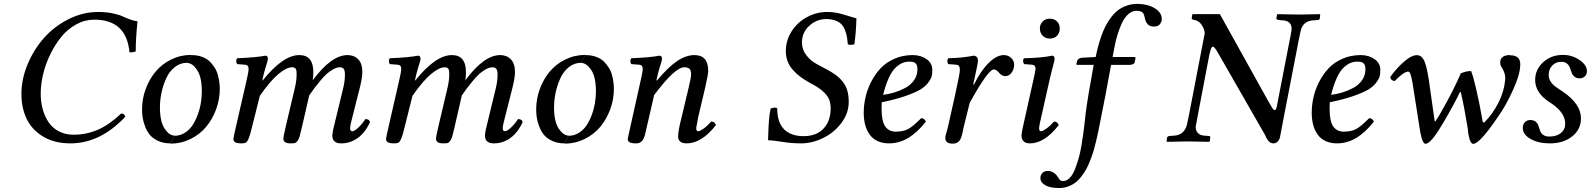

<svg xmlns="http://www.w3.org/2000/svg" viewBox="-20 -719 8087 976"><path d="M337.9 9.8Q257.8 9.8 200.7 -23.9Q143.6 -57.6 116.2 -113.5Q88.9 -169.4 88.9 -241.2Q88.9 -316.9 120.4 -392.3Q151.9 -467.8 203.9 -526.4Q255.9 -585 328.6 -621.6Q401.4 -658.2 479 -658.2Q518.6 -658.2 551.8 -651.4Q585 -644.5 603 -636Q621.1 -627.4 641.8 -619.9Q662.6 -612.3 679.2 -610.8Q669.9 -524.9 669.9 -457Q664.1 -455.1 653.3 -453.6Q642.6 -452.1 638.2 -453.1Q623 -619.1 459 -619.1Q411.1 -619.1 367.2 -595Q323.2 -570.8 291.3 -531.2Q259.3 -491.7 235.4 -442.4Q211.4 -393.1 199.2 -341.6Q187 -290 187 -243.2Q187 -201.2 197 -164.3Q207 -127.4 226.8 -97.9Q246.6 -68.4 279.3 -51.3Q312 -34.2 354 -34.2Q418.9 -34.2 477.1 -59.3Q535.2 -84.5 596.2 -142.1Q611.8 -142.1 617.2 -126Q490.2 9.8 337.9 9.8Z M931.2 -398.9 952.1 -439Q982.4 -439 1006.8 -430.2Q1031.2 -421.4 1046.4 -406.2Q1061.5 -391.1 1072.3 -373.5Q1083 -356 1088.1 -335.4Q1093.3 -314.9 1095.2 -298.8Q1097.2 -282.7 1097.2 -267.1Q1097.2 -213.9 1078.6 -163.3Q1060.1 -112.8 1027.8 -74.2Q995.6 -35.6 948 -12.2Q900.4 11.2 846.2 11.2L867.2 -28.8Q895 -28.8 918.7 -43.5Q942.4 -58.1 958 -81.5Q973.6 -105 984.9 -135.3Q996.1 -165.5 1001 -195.8Q1005.9 -226.1 1005.9 -254.9Q1005.9 -327.6 981.9 -363.3Q958 -398.9 931.2 -398.9ZM867.2 -29.8 846.2 9.8Q810.1 9.8 782.7 -3.2Q755.4 -16.1 740.5 -34.9Q725.6 -53.7 716.6 -78.9Q707.5 -104 704.8 -123.5Q702.1 -143.1 702.1 -163.1Q702.1 -216.3 720.5 -266.4Q738.8 -316.4 771 -355Q803.2 -393.6 850.6 -416.7Q897.9 -439.9 952.1 -439.9L931.2 -399.9Q896.5 -399.9 868.9 -378.2Q841.3 -356.4 825.4 -322Q809.6 -287.6 801.3 -249.3Q793 -210.9 793 -173.8Q793 -101.1 816.7 -65.4Q840.3 -29.8 867.2 -29.8Z M1315.4 -319.8 1313.5 -310.1H1315.4Q1418.5 -439 1501.5 -439Q1572.8 -439 1572.8 -352.1Q1572.8 -332 1569.8 -311Q1664.6 -439 1746.6 -439Q1780.3 -439 1801 -417.5Q1821.8 -396 1821.8 -353Q1821.8 -324.7 1810.5 -278.8L1766.6 -105Q1759.8 -80.6 1759.8 -67.9Q1759.8 -51.8 1770.5 -51.8Q1781.2 -51.8 1800.5 -69.3Q1819.8 -86.9 1837.4 -113.8Q1857.4 -113.8 1860.8 -98.1Q1835.9 -43.9 1797.9 -17.1Q1759.8 9.8 1714.8 9.8Q1669.4 9.8 1669.4 -29.8Q1669.4 -49.3 1686.5 -113.8L1724.6 -271Q1733.4 -307.1 1733.4 -338.9Q1733.4 -360.8 1727.1 -368.9Q1720.7 -377 1707.5 -377Q1691.4 -377 1672.4 -366Q1653.3 -355 1639.2 -342Q1625 -329.1 1605 -304.7Q1585 -280.3 1576.7 -268.8Q1568.4 -257.3 1551.8 -233.9L1514.6 -71.8Q1507.3 -40 1503.2 -25.9Q1499 -11.7 1492.2 -2.4Q1485.4 6.8 1478.5 8.3Q1471.7 9.8 1456.5 9.8Q1420.4 9.8 1420.4 -14.2Q1420.4 -23.4 1431.6 -71.8L1479.5 -274.9Q1487.8 -312 1487.8 -339.8Q1487.8 -349.6 1487.3 -355.2Q1486.8 -360.8 1484.6 -366.5Q1482.4 -372.1 1477.5 -374.5Q1472.7 -377 1464.8 -377Q1436.5 -377 1395 -342.3Q1353.5 -307.6 1300.8 -231.9L1260.7 -71.8Q1251 -31.7 1244.4 -15.6Q1237.8 0.5 1231 5.1Q1224.1 9.8 1209.5 9.8Q1185.5 9.8 1176 4.4Q1166.5 -1 1166.5 -12.2Q1166.5 -19.5 1178.7 -71.8L1234.9 -316.9Q1243.7 -354.5 1243.7 -369.1Q1243.7 -388.7 1225.6 -390.1L1185.5 -393.1Q1181.2 -399.9 1180.9 -408.2Q1180.7 -416.5 1185.5 -422.9Q1286.1 -427.2 1328.6 -436Q1341.8 -436 1341.8 -419.9Q1341.8 -414.1 1337.9 -402.1Q1334 -390.1 1327.4 -367.4Q1320.8 -344.7 1315.4 -319.8Z M2091.3 -319.8 2089.4 -310.1H2091.3Q2194.3 -439 2277.3 -439Q2348.6 -439 2348.6 -352.1Q2348.6 -332 2345.7 -311Q2440.4 -439 2522.5 -439Q2556.2 -439 2576.9 -417.5Q2597.7 -396 2597.7 -353Q2597.7 -324.7 2586.4 -278.8L2542.5 -105Q2535.6 -80.6 2535.6 -67.9Q2535.6 -51.8 2546.4 -51.8Q2557.1 -51.8 2576.4 -69.3Q2595.7 -86.9 2613.3 -113.8Q2633.3 -113.8 2636.7 -98.1Q2611.8 -43.9 2573.7 -17.1Q2535.6 9.8 2490.7 9.8Q2445.3 9.8 2445.3 -29.8Q2445.3 -49.3 2462.4 -113.8L2500.5 -271Q2509.3 -307.1 2509.3 -338.9Q2509.3 -360.8 2502.9 -368.9Q2496.6 -377 2483.4 -377Q2467.3 -377 2448.2 -366Q2429.2 -355 2415 -342Q2400.9 -329.1 2380.9 -304.7Q2360.8 -280.3 2352.5 -268.8Q2344.2 -257.3 2327.6 -233.9L2290.5 -71.8Q2283.2 -40 2279.1 -25.9Q2274.9 -11.7 2268.1 -2.4Q2261.2 6.8 2254.4 8.3Q2247.6 9.8 2232.4 9.8Q2196.3 9.8 2196.3 -14.2Q2196.3 -23.4 2207.5 -71.8L2255.4 -274.9Q2263.7 -312 2263.7 -339.8Q2263.7 -349.6 2263.2 -355.2Q2262.7 -360.8 2260.5 -366.5Q2258.3 -372.1 2253.4 -374.5Q2248.5 -377 2240.7 -377Q2212.4 -377 2170.9 -342.3Q2129.4 -307.6 2076.7 -231.9L2036.6 -71.8Q2026.9 -31.7 2020.3 -15.6Q2013.7 0.5 2006.8 5.1Q2000 9.8 1985.4 9.8Q1961.4 9.8 1951.9 4.4Q1942.4 -1 1942.4 -12.2Q1942.4 -19.5 1954.6 -71.8L2010.7 -316.9Q2019.5 -354.5 2019.5 -369.1Q2019.5 -388.7 2001.5 -390.1L1961.4 -393.1Q1957 -399.9 1956.8 -408.2Q1956.5 -416.5 1961.4 -422.9Q2062 -427.2 2104.5 -436Q2117.7 -436 2117.7 -419.9Q2117.7 -414.1 2113.8 -402.1Q2109.9 -390.1 2103.3 -367.4Q2096.7 -344.7 2091.3 -319.8Z M2934.6 -398.9 2955.6 -439Q2985.8 -439 3010.3 -430.2Q3034.7 -421.4 3049.8 -406.2Q3064.9 -391.1 3075.7 -373.5Q3086.4 -356 3091.6 -335.4Q3096.7 -314.9 3098.6 -298.8Q3100.6 -282.7 3100.6 -267.1Q3100.6 -213.9 3082 -163.3Q3063.5 -112.8 3031.2 -74.2Q2999 -35.6 2951.4 -12.2Q2903.8 11.2 2849.6 11.2L2870.6 -28.8Q2898.4 -28.8 2922.1 -43.5Q2945.8 -58.1 2961.4 -81.5Q2977.1 -105 2988.3 -135.3Q2999.5 -165.5 3004.4 -195.8Q3009.3 -226.1 3009.3 -254.9Q3009.3 -327.6 2985.4 -363.3Q2961.4 -398.9 2934.6 -398.9ZM2870.6 -29.8 2849.6 9.8Q2813.5 9.8 2786.1 -3.2Q2758.8 -16.1 2743.9 -34.9Q2729 -53.7 2720 -78.9Q2710.9 -104 2708.3 -123.5Q2705.6 -143.1 2705.6 -163.1Q2705.6 -216.3 2723.9 -266.4Q2742.2 -316.4 2774.4 -355Q2806.6 -393.6 2854 -416.7Q2901.4 -439.9 2955.6 -439.9L2934.6 -399.9Q2899.9 -399.9 2872.3 -378.2Q2844.7 -356.4 2828.9 -322Q2813 -287.6 2804.7 -249.3Q2796.4 -210.9 2796.4 -173.8Q2796.4 -101.1 2820.1 -65.4Q2843.8 -29.8 2870.6 -29.8Z M3170.9 -12.2Q3170.9 -13.7 3178.2 -46.9L3238.3 -316.9Q3247.1 -354.5 3247.1 -369.1Q3247.1 -388.7 3229 -390.1L3189 -393.1Q3184.6 -399.9 3184.3 -408.2Q3184.1 -416.5 3189 -422.9Q3289.6 -427.2 3332 -436Q3345.2 -436 3345.2 -419.9Q3345.2 -414.1 3341.3 -402.1Q3337.4 -390.1 3330.8 -367.4Q3324.2 -344.7 3318.8 -319.8L3316.9 -310.1H3319.8Q3377.9 -379.4 3422.9 -409.2Q3467.8 -439 3510.3 -439Q3580.1 -439 3580.1 -358.9Q3580.1 -342.8 3566.9 -283.2L3529.3 -124Q3519 -71.8 3519 -67.9Q3519 -51.8 3529.3 -51.8Q3537.6 -51.8 3557.4 -65.9Q3577.1 -80.1 3595.2 -101.1Q3613.3 -101.1 3619.1 -83Q3546.9 9.8 3470.2 9.8Q3427.2 9.8 3427.2 -25.9Q3427.2 -53.7 3442.9 -115.2L3481 -274.9Q3493.2 -326.2 3493.2 -340.8Q3493.2 -361.8 3484.6 -369.4Q3476.1 -377 3458 -377Q3411.1 -377 3305.2 -235.8L3261.2 -44.9Q3255.4 -16.1 3244.4 -3.2Q3233.4 9.8 3213.9 9.8Q3189.9 9.8 3180.4 4.4Q3170.9 -1 3170.9 -12.2Z M4333.5 -626Q4332 -559.6 4323.2 -494.1Q4317.4 -491.2 4304.7 -491.2Q4295.4 -491.2 4289.6 -494.1Q4287.6 -517.6 4284.9 -533.2Q4282.2 -548.8 4274.9 -567.1Q4267.6 -585.4 4256.6 -596.4Q4245.6 -607.4 4226.3 -614.7Q4207 -622.1 4180.7 -622.1Q4130.9 -622.1 4093.8 -587.9Q4056.6 -553.7 4056.6 -502.9Q4056.6 -467.3 4078.9 -438.2Q4101.1 -409.2 4132.3 -393.1L4177.2 -369.1Q4206.5 -354 4226.8 -339.1Q4247.1 -324.2 4263.2 -304.4Q4279.3 -284.7 4286.9 -259.3Q4294.4 -233.9 4294.4 -201.2Q4294.4 -143.6 4257.1 -94Q4219.7 -44.4 4164.1 -17.3Q4108.4 9.8 4052.2 9.8Q4003.4 9.8 3956.1 2Q3908.7 -5.9 3884.3 -5.9Q3884.3 -10.7 3885.3 -36.4Q3886.2 -62 3886.7 -71.3Q3887.2 -80.6 3888.4 -100.3Q3889.6 -120.1 3891.8 -135.7Q3894 -151.4 3897.5 -167Q3907.2 -171.9 3917.5 -171.9Q3924.8 -171.9 3930.7 -169.9Q3930.7 -96.7 3965.8 -61.8Q4001 -26.9 4064.5 -26.9Q4129.9 -26.9 4166.3 -65.4Q4202.6 -104 4202.6 -168.9Q4202.6 -209.5 4181.4 -235.8Q4160.2 -262.2 4121.6 -284.2L4093.3 -299.8Q4067.4 -314.5 4047.9 -329.1Q4028.3 -343.8 4010.7 -363.3Q3993.2 -382.8 3983.9 -407Q3974.6 -431.2 3974.6 -459Q3974.6 -514.2 4004.6 -560.5Q4034.7 -606.9 4083 -632.6Q4131.3 -658.2 4185.5 -658.2Q4211.9 -658.2 4234.6 -653.6Q4257.3 -648.9 4286.4 -639.6Q4315.4 -630.4 4333.5 -626Z M4643.6 -367.2Q4643.6 -388.7 4634 -397.2Q4624.5 -405.8 4603.5 -405.8Q4584 -405.8 4567.4 -398.9Q4550.8 -392.1 4532.5 -375Q4514.2 -357.9 4498 -323Q4481.9 -288.1 4469.2 -236.8Q4499.5 -240.7 4527.3 -249.3Q4555.2 -257.8 4582.8 -272.7Q4610.4 -287.6 4627 -312Q4643.6 -336.4 4643.6 -367.2ZM4462.4 -199.2Q4461.4 -191.4 4461.4 -165Q4461.4 -103 4480 -76.4Q4498.5 -49.8 4533.7 -49.8Q4570.8 -49.8 4595.7 -62.7Q4620.6 -75.7 4662.6 -118.2Q4679.2 -118.2 4686.5 -101.1Q4600.6 9.8 4500.5 9.8Q4434.6 9.8 4402.6 -32.7Q4370.6 -75.2 4370.6 -146Q4370.6 -184.1 4379.4 -223.6Q4388.2 -263.2 4408 -302.2Q4427.7 -341.3 4455.8 -371.3Q4483.9 -401.4 4526.4 -420.2Q4568.8 -439 4619.6 -439Q4660.6 -439 4689.9 -418.5Q4719.2 -397.9 4719.2 -363.8Q4719.2 -346.2 4716.6 -333.3Q4713.9 -320.3 4699.5 -300.3Q4685.1 -280.3 4659.4 -264.6Q4633.8 -249 4583.3 -231.2Q4532.7 -213.4 4462.4 -199.2Z M4785.2 -17.1Q4785.2 -23.9 4787.4 -32.5Q4789.6 -41 4793 -52.7Q4796.4 -64.5 4798.3 -71.8L4836.4 -242.2Q4859.4 -346.7 4859.4 -363.8Q4859.4 -389.2 4841.3 -390.1L4800.3 -393.1Q4795.9 -399.9 4795.7 -408.2Q4795.4 -416.5 4800.3 -422.9Q4875.5 -424.8 4929.2 -436Q4939 -436 4945.1 -429.2Q4951.2 -422.4 4951.2 -411.1Q4951.2 -397 4934.1 -320.8L4927.2 -290L4931.2 -289.1Q4964.4 -357.9 5005.1 -398.4Q5045.9 -439 5082.5 -439Q5104.5 -439 5119.9 -424.8Q5135.3 -410.6 5135.3 -390.1Q5135.3 -368.2 5122.6 -350.1Q5109.9 -332 5089.4 -332Q5071.3 -332 5054.2 -354Q5042 -366.2 5032.2 -366.2Q5002.9 -366.2 4909.2 -195.8L4878.4 -71.8Q4877.4 -66.9 4875 -54.9Q4872.6 -43 4870.8 -35.6Q4869.1 -28.3 4865.2 -18.3Q4861.3 -8.3 4856.4 -2.7Q4851.6 2.9 4843.3 7.1Q4835 11.2 4824.2 11.2Q4785.2 11.2 4785.2 -17.1Z M5316.9 -319.8 5272.9 -124Q5262.2 -80.1 5262.2 -65.9Q5262.2 -51.8 5272 -51.8Q5280.3 -51.8 5300 -65.9Q5319.8 -80.1 5337.9 -101.1Q5356 -101.1 5361.8 -83Q5289.6 9.8 5215.8 9.8Q5172.9 9.8 5172.9 -30.8Q5172.9 -46.9 5189 -115.2L5234.9 -320.8Q5244.1 -361.8 5244.1 -369.1Q5244.1 -388.7 5226.1 -390.1L5186 -393.1Q5181.2 -399.9 5180.7 -408.2Q5180.2 -416.5 5185.1 -422.9Q5277.3 -424.8 5328.1 -436Q5340.8 -436 5340.8 -419.9Q5340.8 -413.6 5337.9 -402.3Q5335 -391.1 5328.6 -367.4Q5322.3 -343.8 5316.9 -319.8ZM5266.1 -574.2Q5266.1 -595.7 5280.3 -609.9Q5294.4 -624 5316.9 -624Q5339.4 -624 5353.3 -609.9Q5367.2 -595.7 5367.2 -574.2Q5367.2 -551.8 5353.3 -537.4Q5339.4 -522.9 5316.9 -522.9Q5294.4 -522.9 5280.3 -537.4Q5266.1 -551.8 5266.1 -574.2Z M5539.6 -389.2H5457.5Q5451.7 -389.2 5451.7 -391.1Q5451.7 -397.5 5455.6 -409.2Q5459.5 -424.3 5483.4 -425.8L5549.8 -429.2Q5555.2 -456.5 5561.3 -479.7Q5567.4 -502.9 5577.1 -531.7Q5586.9 -560.5 5598.1 -583Q5609.4 -605.5 5626 -628.2Q5642.6 -650.9 5661.6 -665.8Q5680.7 -680.7 5706.5 -689.9Q5732.4 -699.2 5761.7 -699.2Q5813.5 -699.2 5849.6 -677.2Q5885.7 -655.3 5885.7 -622.1Q5885.7 -608.9 5876.5 -596.4Q5867.2 -584 5845.7 -584Q5833 -584 5823.7 -588.6Q5814.5 -593.3 5809.3 -601.8Q5804.2 -610.4 5801.8 -618.2Q5799.3 -626 5797.4 -636.2Q5793.9 -652.3 5784.4 -658.2Q5774.9 -664.1 5756.3 -664.1Q5733.9 -664.1 5714.4 -646Q5694.8 -627.9 5681.6 -598.4Q5668.5 -568.8 5660.2 -541.5Q5651.9 -514.2 5646.5 -485.8L5635.7 -429.2H5745.6Q5752.4 -429.2 5752.4 -423.8L5747.6 -400.9Q5746.1 -395.5 5737.8 -392.3Q5729.5 -389.2 5721.7 -389.2H5628.4L5624.5 -371.1Q5600.1 -233.9 5578.6 -129.9Q5576.2 -117.7 5571.3 -92.8Q5566.4 -67.9 5562.5 -48.8Q5558.6 -29.8 5552 -2Q5545.4 25.9 5539.1 47.4Q5532.7 68.8 5522.7 94.7Q5512.7 120.6 5502.2 139.9Q5491.7 159.2 5477.1 178.2Q5462.4 197.3 5446 209.5Q5429.7 221.7 5408.9 229.2Q5388.2 236.8 5364.7 236.8Q5315.9 236.8 5292.2 221.9Q5268.6 207 5268.6 187Q5268.6 172.4 5278.1 161.1Q5287.6 149.9 5306.6 149.9Q5337.4 149.9 5358.4 182.1Q5363.8 191.9 5368.9 196.5Q5374 201.2 5383.8 201.2Q5401.9 201.2 5417.2 186Q5432.6 170.9 5443.6 143.1Q5454.6 115.2 5463.1 85.9Q5471.7 56.6 5477.8 18.1Q5483.9 -20.5 5487.5 -46.4Q5491.2 -72.3 5494.6 -104Q5498 -135.7 5498.5 -141.1Q5509.8 -228 5539.6 -389.2Z M6485.8 -17.1Q6475.1 9.8 6452.1 9.8Q6427.7 9.8 6411.1 -32.2L6170.9 -451.2Q6165 -460 6162.1 -465.8Q6150.9 -481.9 6145 -481.9Q6140.1 -481.9 6136.2 -471.9Q6132.3 -461.9 6127 -438L6067.9 -127.9Q6061 -92.8 6060.1 -85.9Q6058.1 -78.1 6058.1 -74.2Q6058.1 -55.7 6068.4 -43.7Q6078.6 -31.7 6099.1 -29.8Q6103 -29.3 6111.1 -28.8Q6119.1 -28.3 6123 -27.8Q6128.9 -27.8 6130.9 -25.9Q6133.3 -23.4 6131.8 -18.1L6129.9 -2Q6128.4 1.5 6127 2Q6037.1 0 6021 0H6010.7Q5990.2 0 5912.1 2L5910.2 0Q5910.6 -1.5 5910.9 -7.6Q5911.1 -13.7 5912.1 -17.1Q5913.6 -25.4 5923.8 -27.8Q5928.2 -28.3 5938.2 -28.8Q5948.2 -29.3 5952.1 -29.8Q6001 -34.7 6014.2 -86.9Q6015.1 -90.8 6017.8 -105.5Q6020.5 -120.1 6022.9 -128.9L6104 -549.8Q6103 -570.8 6088.6 -592.3Q6074.2 -613.8 6052.7 -617.2Q6039.6 -619.1 6038.1 -624Q6038.1 -636.2 6041 -645L6043 -647H6181.2L6425.8 -207Q6444.8 -174.3 6445.8 -172.9Q6455.1 -157.7 6460.9 -159.2Q6467.8 -159.2 6472.2 -187L6536.1 -516.1Q6539.6 -529.3 6543.9 -559.1Q6545.9 -566.9 6545.9 -570.8Q6545.9 -611.3 6504.9 -615.2Q6501 -615.7 6493.4 -616.2Q6485.8 -616.7 6481.9 -617.2Q6478 -617.2 6473.1 -619.6Q6468.3 -622.1 6467.8 -624Q6468.3 -626 6469.5 -632.6Q6470.7 -639.2 6471.2 -643.1Q6472.7 -646.5 6474.1 -647Q6564 -645 6585 -645Q6599.1 -645 6689 -647L6690.9 -645Q6690.9 -632.8 6689 -627Q6689 -619.6 6681.2 -617.2Q6675.8 -616.7 6665.5 -616.2Q6655.3 -615.7 6650.9 -615.2Q6601.1 -609.9 6590.8 -558.1Q6588.9 -551.8 6582 -516.1L6502 -103Q6499.5 -89.4 6493.7 -59.1Q6487.8 -28.8 6485.8 -17.1Z M6920.9 -367.2Q6920.9 -388.7 6911.4 -397.2Q6901.9 -405.8 6880.9 -405.8Q6861.3 -405.8 6844.7 -398.9Q6828.1 -392.1 6809.8 -375Q6791.5 -357.9 6775.4 -323Q6759.3 -288.1 6746.6 -236.8Q6776.9 -240.7 6804.7 -249.3Q6832.5 -257.8 6860.1 -272.7Q6887.7 -287.6 6904.3 -312Q6920.9 -336.4 6920.9 -367.2ZM6739.7 -199.2Q6738.8 -191.4 6738.8 -165Q6738.8 -103 6757.3 -76.4Q6775.9 -49.8 6811 -49.8Q6848.1 -49.8 6873 -62.7Q6897.9 -75.7 6939.9 -118.2Q6956.5 -118.2 6963.9 -101.1Q6877.9 9.8 6777.8 9.8Q6711.9 9.8 6679.9 -32.7Q6647.9 -75.2 6647.9 -146Q6647.9 -184.1 6656.7 -223.6Q6665.5 -263.2 6685.3 -302.2Q6705.1 -341.3 6733.2 -371.3Q6761.2 -401.4 6803.7 -420.2Q6846.2 -439 6897 -439Q6938 -439 6967.3 -418.5Q6996.6 -397.9 6996.6 -363.8Q6996.6 -346.2 6993.9 -333.3Q6991.2 -320.3 6976.8 -300.3Q6962.4 -280.3 6936.8 -264.6Q6911.1 -249 6860.6 -231.2Q6810.1 -213.4 6739.7 -199.2Z M7405.8 -251 7400.9 -250Q7371.1 -187.5 7316.4 -94.5Q7261.7 -1.5 7234.9 9.8Q7227.5 12.2 7225.6 12.2Q7209 8.8 7198.7 -53.2L7160.6 -295.9Q7154.8 -329.1 7149.9 -342Q7145 -355 7138.7 -355Q7116.2 -355 7069.8 -307.1Q7050.3 -308.6 7046.9 -327.1Q7076.2 -369.1 7114 -402.8Q7151.9 -436.5 7176.8 -438Q7182.6 -439.5 7189 -438Q7210.9 -434.1 7222.4 -404.3Q7233.9 -374.5 7243.7 -309.1L7272.9 -103L7276.9 -102.1Q7297.9 -133.3 7337.4 -206.5Q7377 -279.8 7405.8 -346.2Q7433.1 -357.9 7458 -357.9Q7468.8 -331.5 7482.9 -271Q7500 -198.7 7517.6 -98.1L7524.9 -96.2Q7567.4 -138.7 7596.7 -196.3Q7626 -253.9 7630.9 -310.1Q7631.8 -314 7631.8 -321.8Q7631.8 -350.1 7610.8 -381.8Q7606 -388.2 7606 -401.9Q7606 -419.9 7618.7 -429.4Q7631.3 -439 7653.8 -439Q7655.8 -439 7656.7 -438Q7708 -438 7708 -392.1Q7708 -341.8 7670.4 -259.8Q7632.8 -177.7 7595.7 -127Q7502 12.2 7468.8 12.2Q7457 12.2 7449.5 -14.6Q7441.9 -41.5 7441.9 -61Q7425.3 -165 7405.8 -251Z M7720.7 -68.8Q7720.7 -86.4 7731.4 -97.7Q7742.2 -108.9 7758.8 -108.9Q7776.9 -108.9 7786.6 -100.3Q7796.4 -91.8 7800.5 -79.3Q7804.7 -66.9 7808.8 -54.4Q7813 -42 7824.5 -33.4Q7835.9 -24.9 7855.5 -24.9Q7892.6 -24.9 7914.6 -42.7Q7936.5 -60.5 7936.5 -90.8Q7936.5 -141.6 7875.5 -187L7848.6 -205.1Q7783.7 -251 7783.7 -312Q7783.7 -365.7 7824.5 -402.8Q7865.2 -439.9 7924.8 -439.9Q7971.2 -439.9 8009 -414.3Q8046.9 -388.7 8046.9 -356.9Q8046.9 -341.3 8036.4 -331.1Q8025.9 -320.8 8010.7 -320.8Q7993.7 -320.8 7983.4 -329.3Q7973.1 -337.9 7968.8 -350.3Q7964.4 -362.8 7960 -375.2Q7955.6 -387.7 7945.1 -396.2Q7934.6 -404.8 7916.5 -404.8Q7888.7 -404.8 7870.6 -386Q7852.5 -367.2 7852.5 -337.9Q7852.5 -301.8 7893.6 -273.9L7924.8 -252.9Q8016.6 -190.4 8016.6 -117.2Q8016.6 -61.5 7972.2 -25.9Q7927.7 9.8 7857.4 9.8Q7799.8 9.8 7760.3 -12.7Q7720.7 -35.2 7720.7 -68.8Z"/></svg>

Font: Common Serif News
Style: Italic
Weight: 450
Italic angle: -12°
Designer: Philipp H. Poll, Khaled Hosny
Foundry: Stefan Peev, Context Ltd.
Version: Version 1.026